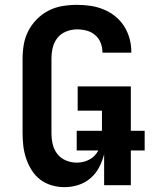

<svg xmlns="http://www.w3.org/2000/svg" viewBox="-20 -763 640 791"><path d="M246 8Q219 8 193 0.5Q167 -7 146 -23Q125 -39 110.5 -62Q96 -85 87.5 -110.5Q79 -136 76 -162.5Q73 -189 73 -215V-520Q73 -550 78 -579.5Q83 -609 97 -636Q111 -663 132.5 -684.5Q154 -706 180.5 -719.5Q207 -733 237 -738Q267 -743 297 -743Q325 -743 352.5 -739Q380 -735 406 -724.5Q432 -714 454 -696.5Q476 -679 491 -655.5Q506 -632 513.5 -605Q521 -578 521 -550V-546H402V-548Q402 -568 394.5 -587Q387 -606 371.5 -619Q356 -632 336.5 -637Q317 -642 297 -642Q274 -642 252 -633Q230 -624 216 -606Q202 -588 197 -565.5Q192 -543 192 -520V-215Q192 -192 197 -169.5Q202 -147 216 -129Q230 -111 251.5 -102Q273 -93 296 -93Q319 -93 340.5 -102Q362 -111 376 -129Q390 -147 395 -169.5Q400 -192 400 -215V-307H300V-407H519V0H409V-128Q402 -100 388.5 -74Q375 -48 353 -29Q331 -10 303 -1Q275 8 246 8ZM576 -143H296V-224H576Z"/></svg>

Font: Iosevka Extended
Style: Bold
Weight: 700
Width: 7
Monospace: yes
Designer: Belleve Invis
Foundry: Belleve Invis
Version: Version 32.5.0; ttfautohint (v1.8.4)